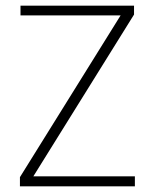

<svg xmlns="http://www.w3.org/2000/svg" viewBox="-20 -659 548 679"><path d="M457 -35.5V0H50.5V-32.5L406.5 -604.5H52.5V-639H454V-607.5L98 -35.5Z"/></svg>

Font: Anek Bangla ExtraLight
Style: Regular
Weight: 250
Designer: Sulekha Rajkumar (Bangla), Yesha Goshar (Latin)
Foundry: Ek Type
Version: Version 1.003